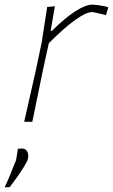

<svg xmlns="http://www.w3.org/2000/svg" viewBox="-50 -524 486 826"><path d="M54 0Q67 -56.5 78.5 -108.2Q90 -160 104 -221L129.5 -342Q135 -378 141 -417Q147 -456 153 -494L186 -497L168 -391H173Q228.5 -446 273.2 -475Q318 -504 347 -504Q355.5 -504 376.5 -501.2Q397.5 -498.5 416 -493L406 -459Q387.5 -463.5 369.2 -467.8Q351 -472 345 -472Q321 -472 273.2 -438Q225.5 -404 160 -338L134.5 -221.5Q122 -159.5 111.2 -108Q100.5 -56.5 89 0ZM-30 282Q-17 254 -5.8 226.8Q5.5 199.5 19 165Q21.5 153 23.2 140.5Q25 128 27 116L47 115Q60.5 115.5 67.2 128.5Q74 141.5 70 159Q68 169.5 54 192.2Q40 215 22.2 239.8Q4.5 264.5 -8 281Z"/></svg>

Font: Commissioner Loud Thin
Style: Italic
Weight: 100
Italic angle: -12°
Designer: Kostas Bartsokas
Foundry: Kostas Bartsokas
Version: Version 1.000; ttfautohint (v1.8.3)